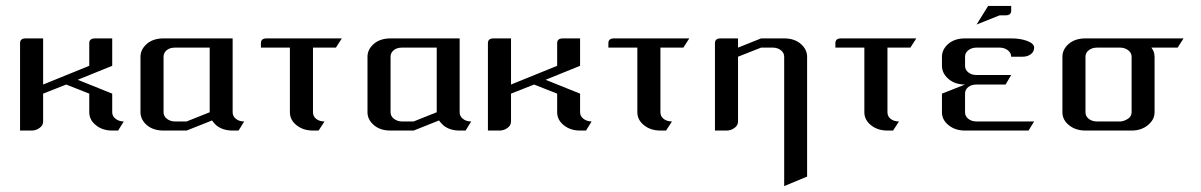

<svg xmlns="http://www.w3.org/2000/svg" viewBox="-20 -442 4065 650"><path d="M47.9 0V-295.9Q47.9 -312 66.9 -312H126V-155.8L282.2 -219.2V-295.9Q282.2 -312 301.8 -312H359.9V-219.2L243.2 -171.9L359.9 -125V-62Q359.9 -48.3 371.6 -39.6Q383.3 -30.8 398.9 -30.8L379.9 0H359.9Q327.1 0 304.7 -18.1Q282.2 -36.1 282.2 -62V-125L204.1 -155.8L126 -125V-30.8Q126 -17.1 113.8 -8.8Q102.1 0 86.9 0Z M455.6 -62V-250Q455.6 -274.9 477.5 -293.9Q499 -312 533.7 -312H767.6V-62Q767.6 -48.3 778.8 -39.6Q789.6 -30.8 806.6 -30.8L787.6 0H767.6Q733.4 0 711.9 -18.1Q702.6 -26.9 697.8 -34.2L611.8 0H533.7Q499 0 477.5 -18.1Q455.6 -37.1 455.6 -62ZM533.7 -62Q533.7 -48.8 544.9 -40Q556.6 -30.8 572.8 -30.8H611.8L689.9 -62V-280.8H572.8Q555.2 -280.8 544.9 -272.5Q533.7 -263.7 533.7 -250Z M863.3 -280.8V-295.9Q863.3 -312 882.3 -312H1137.2L1117.2 -280.8H1039.6V-62Q1039.6 -48.3 1050.3 -39.6Q1061.5 -30.8 1078.6 -30.8L1058.6 0H1039.6Q1006.3 0 983.9 -18.1Q961.4 -36.1 961.4 -62V-280.8Z M1224.1 -62V-250Q1224.1 -274.9 1246.1 -293.9Q1267.6 -312 1302.2 -312H1536.1V-62Q1536.1 -48.3 1547.4 -39.6Q1558.1 -30.8 1575.2 -30.8L1556.2 0H1536.1Q1502 0 1480.5 -18.1Q1471.2 -26.9 1466.3 -34.2L1380.4 0H1302.2Q1267.6 0 1246.1 -18.1Q1224.1 -37.1 1224.1 -62ZM1302.2 -62Q1302.2 -48.8 1313.5 -40Q1325.2 -30.8 1341.3 -30.8H1380.4L1458.5 -62V-280.8H1341.3Q1323.7 -280.8 1313.5 -272.5Q1302.2 -263.7 1302.2 -250Z M1631.8 0V-295.9Q1631.8 -312 1650.9 -312H1710V-155.8L1866.2 -219.2V-295.9Q1866.2 -312 1885.7 -312H1943.8V-219.2L1827.1 -171.9L1943.8 -125V-62Q1943.8 -48.3 1955.6 -39.6Q1967.3 -30.8 1982.9 -30.8L1963.9 0H1943.8Q1911.1 0 1888.7 -18.1Q1866.2 -36.1 1866.2 -62V-125L1788.1 -155.8L1710 -125V-30.8Q1710 -17.1 1697.8 -8.8Q1686 0 1670.9 0Z M2039.6 -280.8V-295.9Q2039.6 -312 2058.6 -312H2313.5L2293.5 -280.8H2215.8V-62Q2215.8 -48.3 2226.6 -39.6Q2237.8 -30.8 2254.9 -30.8L2234.9 0H2215.8Q2182.6 0 2160.2 -18.1Q2137.7 -36.1 2137.7 -62V-280.8Z M2400.4 0V-295.9Q2400.4 -312 2419.4 -312H2478.5V-280.8L2556.6 -312H2634.8Q2668.9 -312 2690.4 -293.9Q2712.4 -274.9 2712.4 -250V155.8L2634.8 188V-250Q2634.8 -263.2 2623.5 -272Q2612.3 -280.8 2595.7 -280.8H2556.6L2478.5 -250V-30.8Q2478.5 -17.1 2466.3 -8.8Q2454.6 0 2439.5 0Z M2808.1 -280.8V-295.9Q2808.1 -312 2827.1 -312H3082L3062 -280.8H2984.4V-62Q2984.4 -48.3 2995.1 -39.6Q3006.3 -30.8 3023.4 -30.8L3003.4 0H2984.4Q2951.2 0 2928.7 -18.1Q2906.2 -36.1 2906.2 -62V-280.8Z M3286.1 -358.9 3325.2 -421.9H3403.3V-405.8Q3403.3 -390.1 3384.3 -390.1H3364.3ZM3168.9 -62V-125L3247.1 -155.8Q3212.9 -155.8 3190.9 -174.8Q3168.9 -193.8 3168.9 -219.2V-250Q3168.9 -274.9 3190.9 -293.9Q3212.4 -312 3247.1 -312H3403.3Q3435.1 -312 3458 -303.2Q3481 -294.4 3481 -280.8Q3481 -267.6 3470.2 -258.8Q3458.5 -250 3441.9 -250H3403.3Q3403.3 -263.2 3391.6 -272Q3379.9 -280.8 3364.3 -280.8H3286.1Q3269.5 -280.8 3258.3 -272Q3247.1 -263.2 3247.1 -250V-219.2Q3247.1 -205.6 3258.3 -196.8Q3269.5 -188 3286.1 -188H3403.3L3384.3 -155.8H3286.1Q3268.6 -155.8 3258.3 -147.5Q3247.1 -138.7 3247.1 -125V-62Q3247.1 -48.3 3258.3 -39.6Q3269.5 -30.8 3286.1 -30.8H3481L3461.9 0H3247.1Q3213.9 0 3191.4 -18.1Q3168.9 -36.1 3168.9 -62Z M3576.7 -62V-250Q3576.7 -274.9 3598.6 -293.9Q3620.1 -312 3654.8 -312H3986.8L3966.8 -280.8H3877.9Q3888.7 -267.1 3888.7 -250V-62Q3888.7 -36.6 3865.7 -18.1Q3843.3 0 3811 0H3654.8Q3621.6 0 3599.1 -18.1Q3576.7 -36.1 3576.7 -62ZM3654.8 -62Q3654.8 -48.3 3666 -39.6Q3677.2 -30.8 3693.8 -30.8H3772Q3784.2 -30.8 3798.8 -40Q3811 -48.3 3811 -62V-250Q3811 -263.2 3799.3 -272Q3787.6 -280.8 3772 -280.8H3693.8Q3677.2 -280.8 3666 -272Q3654.8 -263.2 3654.8 -250Z"/></svg>

Font: Hhenum
Style: Regular
Weight: 400
Designer: T. Christopher White
Version: Version 1.0